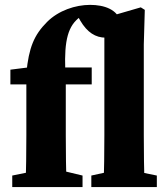

<svg xmlns="http://www.w3.org/2000/svg" viewBox="-20 -756 677 776"><path d="M83.5 0H248.9C246.9 -70 245.9 -140 245.9 -210V-432.1C237.9 -559.4 245.6 -631.7 287.8 -673.9C306.2 -692.3 323.8 -701.7 357.4 -710.3L282.7 -711.5L304.5 -672.6C332.4 -625.3 365.7 -603.7 407.8 -603.7C448.9 -603.7 467 -630.3 467.6 -666.6C455.8 -718 400.7 -736.3 344.2 -736.3C284.4 -736.3 216.3 -713.4 170.3 -667.4C117.5 -614.5 96.5 -563.4 86.5 -460.7L140.8 -489.4L22 -474.4V-414.8H86.5V-210C86.5 -140 85.5 -70 83.5 0ZM29.5 0H313.6V-46.5L230.3 -66.5H128.1L29.5 -46.5V0ZM166.9 -414.8H350.7V-483.4H166.9V-414.8ZM349.1 0H613.9V-46.5L516 -66.5H440.5L349.1 -46.5V0ZM398.8 0H564.2C562.2 -70 561.2 -140 561.2 -210V-576.3L565.2 -716.1L549 -726.3L401.8 -683.5V-210C401.8 -140 400.8 -70 398.8 0Z"/></svg>

Font: Source Serif Variable
Style: Regular
Weight: 389
Designer: Frank Grießhammer
Foundry: Adobe Systems Incorporated
Version: Version 3.001;hotconv 1.0.111;makeotfexe 2.5.65597